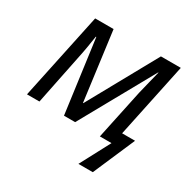

<svg xmlns="http://www.w3.org/2000/svg" viewBox="-160 -690 1023 1029"><g transform="rotate(30 351.0 -175.0)"><path d="M29 0 142 -535H256L312 -110H314L549 -535H672L575 -74H655L543 185H454L552 0H480L545 -307Q554 -344 563.5 -382.5Q573 -421 581 -453H579L327 0H258L197 -452H194Q190 -424 183 -383Q176 -342 168 -305L106 0Z"/></g></svg>

Font: BC Sans
Style: Italic
Weight: 400
Italic angle: -12°
Designer: Monotype Design Team
Designer: Province of B.C.
Foundry: Monotype Imaging Inc.
Version: Version 2.000;GOOG;noto-source:20170915:90ef993387c0